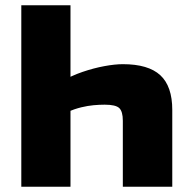

<svg xmlns="http://www.w3.org/2000/svg" viewBox="-20 -710 696 730"><path d="M447 -466Q544 -466 589.5 -424Q635 -382 635 -292V0H447V-251Q447 -286 433.5 -299Q420 -312 378 -312Q358 -312 336 -310Q314 -308 289 -302Q264 -296 233 -283L214 -400Q251 -422 293.5 -436.5Q336 -451 376.5 -458.5Q417 -466 447 -466ZM248 -690V0H61V-690Z"/></svg>

Font: Exo 2 ExtraBold
Style: Regular
Weight: 800
Designer: Natanael Gama
Foundry: Natanael Gama
Version: Version 2.010